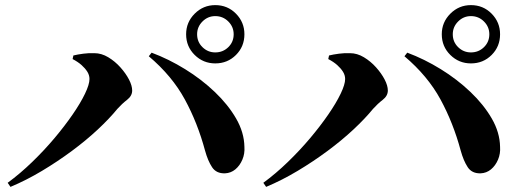

<svg xmlns="http://www.w3.org/2000/svg" viewBox="-20 -785 2040 751"><path d="M822 -537Q775 -537 741.5 -570Q708 -603 708 -651Q708 -698 741.5 -731.5Q775 -765 822 -765Q870 -765 903 -731.5Q936 -698 936 -651Q936 -603 903 -570Q870 -537 822 -537ZM10 -70Q59 -106 106 -151.5Q153 -197 193 -244.5Q233 -292 264 -337Q295 -382 312.5 -418.5Q330 -455 330 -476Q330 -491 321.5 -504.5Q313 -518 299 -530.5Q285 -543 264 -554L267 -568Q283 -572 306 -575Q329 -578 349 -577Q377 -577 403.5 -561Q430 -545 451 -521.5Q472 -498 484.5 -474Q497 -450 497 -431Q497 -410 477 -394.5Q457 -379 439 -359Q408 -321 362.5 -278.5Q317 -236 261 -194.5Q205 -153 144 -116.5Q83 -80 21 -54ZM860 -107Q826 -106 809.5 -131Q793 -156 782 -196Q753 -304 703 -396Q653 -488 562 -565L573 -579Q640 -554 704 -514.5Q768 -475 820 -425.5Q872 -376 903.5 -321.5Q935 -267 936 -211Q938 -184 928 -160.5Q918 -137 900.5 -122.5Q883 -108 860 -107ZM822 -580Q852 -580 873 -600.5Q894 -621 894 -651Q894 -680 873 -701Q852 -722 822 -722Q793 -722 772 -701Q751 -680 751 -651Q751 -621 772 -600.5Q793 -580 822 -580Z M1822 -537Q1775 -537 1741.5 -570Q1708 -603 1708 -651Q1708 -698 1741.5 -731.5Q1775 -765 1822 -765Q1870 -765 1903 -731.5Q1936 -698 1936 -651Q1936 -603 1903 -570Q1870 -537 1822 -537ZM1010 -70Q1059 -106 1106 -151.5Q1153 -197 1193 -244.5Q1233 -292 1264 -337Q1295 -382 1312.5 -418.5Q1330 -455 1330 -476Q1330 -491 1321.5 -504.5Q1313 -518 1299 -530.5Q1285 -543 1264 -554L1267 -568Q1283 -572 1306 -575Q1329 -578 1349 -577Q1377 -577 1403.5 -561Q1430 -545 1451 -521.5Q1472 -498 1484.5 -474Q1497 -450 1497 -431Q1497 -410 1477 -394.5Q1457 -379 1439 -359Q1408 -321 1362.5 -278.5Q1317 -236 1261 -194.5Q1205 -153 1144 -116.5Q1083 -80 1021 -54ZM1860 -107Q1826 -106 1809.5 -131Q1793 -156 1782 -196Q1753 -304 1703 -396Q1653 -488 1562 -565L1573 -579Q1640 -554 1704 -514.5Q1768 -475 1820 -425.5Q1872 -376 1903.5 -321.5Q1935 -267 1936 -211Q1938 -184 1928 -160.5Q1918 -137 1900.5 -122.5Q1883 -108 1860 -107ZM1822 -580Q1852 -580 1873 -600.5Q1894 -621 1894 -651Q1894 -680 1873 -701Q1852 -722 1822 -722Q1793 -722 1772 -701Q1751 -680 1751 -651Q1751 -621 1772 -600.5Q1793 -580 1822 -580Z"/></svg>

Font: Noto Serif JP ExtraLight ExtraBold
Style: Regular
Weight: 800
Version: Version 2.003-H1;hotconv 1.1.1;makeotfexe 2.6.0